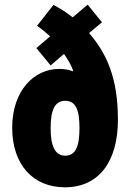

<svg xmlns="http://www.w3.org/2000/svg" viewBox="-20 -789 556 819"><path d="M208 -768 138 -679C158 -665 176 -650 194 -634L135 -584L196 -510L253 -559C271 -533 285 -509 292 -487L290 -485C273 -492 254 -495 232 -495C126 -495 32 -403 32 -244C32 -89 119 10 257 10C401 10 483 -99 483 -278C483 -457 435 -561 360 -648L415 -694L354 -769L290 -715C261 -738 233 -755 208 -768ZM258 -359C303 -359 319 -321 319 -243C319 -165 303 -125 258 -125C215 -125 196 -166 196 -242C196 -322 215 -359 258 -359Z"/></svg>

Font: Noto Sans Georgian ExtraCondensed Black
Style: Regular
Weight: 900
Width: 2
Designer: Monotype Design Team, Akaki Razmadze
Foundry: Google LLC
Version: Version 2.005